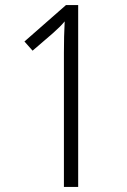

<svg xmlns="http://www.w3.org/2000/svg" viewBox="-20 -734 497 754"><path d="M287 0V-714H239L76 -571L108 -535L187 -603C208 -622 221 -634 234 -650C232 -609 231 -573 231 -526V0Z"/></svg>

Font: Noto Sans Arabic Cond Light
Style: Regular
Weight: 300
Width: 3
Designer: Monotype Design Team, Nadine Chahine, Nizar Qandah and Khaled Hosny
Foundry: Monotype Imaging Inc.
Version: Version 2.012